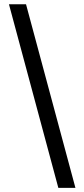

<svg xmlns="http://www.w3.org/2000/svg" viewBox="-20 -782 400 911"><path d="M256.8 109.4 22.5 -761.7H103.5L337.9 109.4Z"/></svg>

Font: Inter
Style: Regular
Weight: 400
Designer: Rasmus Andersson
Foundry: rsms
Version: Version 4.001;git-9221beed3